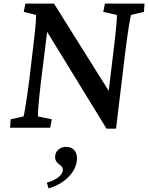

<svg xmlns="http://www.w3.org/2000/svg" viewBox="-20 -710 823 1067"><path d="M611 -428 584 -205 280 -690H121L112 -644L180 -627C181 -613 179 -565 166 -463L143 -268C125 -129 114 -72 111 -63L39 -47L36 0H259L268 -47L191 -63C190 -73 192 -128 209 -268L242 -533L572 5H625C632 -50 637 -102 644 -154L677 -428C694 -563 706 -620 708 -627L780 -644L783 -690H563L554 -644L629 -627C631 -620 628 -563 611 -428ZM240 305 250 337C339 311 399 249 407 184C413 135 388 106 347 106C316 106 290 126 287 154C280 207 333 200 329 238C326 263 295 290 240 305Z"/></svg>

Font: TPK Tissa Web Medium
Style: Italic
Weight: 500
Italic angle: -7°
Designer: Jacques Le Bailly, Suppakit Chalermlarp | Katatrad Co.,Ltd.
Foundry: Jacques Le Bailly, Cadson Demak Co.,Ltd.
Version: Version 5.000;Glyphs 3.1.2 (3151)